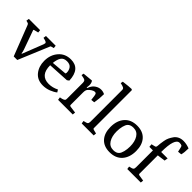

<svg xmlns="http://www.w3.org/2000/svg" viewBox="84 -1624 2484 2484"><g transform="rotate(45 1326.0 -381.5)"><path d="M211 9 53 -398Q46 -417 39 -422Q32 -427 0 -434L6 -473H212L216 -434L155 -419Q148 -418 148 -411Q148 -410 152 -398L242 -146Q254 -111 254 -91H262L373 -375Q379 -391 379 -399Q379 -412 364.5 -419Q350 -426 313 -434L319 -473H497L501 -434Q469 -426 462 -423.5Q455 -421 454 -417L276 9Z M530 -230Q530 -340 594 -414Q658 -488 763 -488Q933 -488 941 -279L915 -260L625 -244Q625 -59 783 -59Q852 -59 918 -93L939 -60Q906 -33 853 -12Q800 9 742 9Q641 9 585.5 -60Q530 -129 530 -230ZM628 -290 835 -308Q845 -309 845 -327Q845 -371 821.5 -403Q798 -435 743 -435Q686 -435 660.5 -397.5Q635 -360 628 -290Z M1014 0 1008 -39Q1045 -45 1062 -53.5Q1079 -62 1082 -70Q1085 -78 1085 -96V-384Q1085 -410 1071.5 -421.5Q1058 -433 1002 -441L1008 -473L1144 -486Q1151 -486 1159 -466Q1167 -446 1167 -422Q1167 -403 1163 -375L1171 -372L1184 -401Q1202 -441 1238.5 -464.5Q1275 -488 1316 -488Q1350 -488 1382 -472Q1382 -390 1367 -308L1318 -303Q1310 -387 1300 -401Q1294 -410 1280 -410Q1257 -410 1232 -393.5Q1207 -377 1192 -359Q1175 -340 1175 -298V-72Q1175 -65 1176 -61.5Q1177 -58 1181.5 -55Q1186 -52 1195 -51L1286 -39L1282 0Z M1446 0 1440 -39Q1489 -49 1499.5 -59.5Q1510 -70 1510 -96V-677Q1510 -698 1494 -707.5Q1478 -717 1434 -726L1440 -758Q1547 -772 1589 -772L1600 -762V-72Q1600 -65 1601 -62Q1602 -59 1606.5 -56Q1611 -53 1620 -51L1669 -39L1665 0Z M1741 -232Q1741 -349 1802.5 -418.5Q1864 -488 1975 -488Q2081 -488 2139 -423.5Q2197 -359 2197 -246Q2197 -129 2135.5 -60Q2074 9 1963 9Q1857 9 1799 -55Q1741 -119 1741 -232ZM1978 -44Q2034 -44 2060 -74Q2078 -94 2089 -137.5Q2100 -181 2100 -232Q2100 -321 2064 -378Q2028 -435 1960 -435Q1904 -435 1878 -405Q1860 -385 1849 -341.5Q1838 -298 1838 -247Q1838 -158 1874 -101Q1910 -44 1978 -44Z M2280 0 2274 -39Q2323 -49 2333.5 -59.5Q2344 -70 2344 -96V-405H2279L2275 -448L2324 -460Q2337 -463 2341 -471Q2345 -479 2346 -495Q2347 -517 2349.5 -535Q2352 -553 2358 -590Q2364 -627 2377.5 -655Q2391 -683 2411 -711.5Q2431 -740 2463.5 -756Q2496 -772 2538 -772Q2592 -772 2652 -749Q2652 -673 2639 -628L2586 -623Q2570 -704 2562 -709Q2546 -719 2520 -719Q2434 -719 2434 -466H2552L2544 -419L2434 -404V-72Q2434 -62 2438 -57.5Q2442 -53 2456 -51L2531 -39L2527 0Z"/></g></svg>

Font: Poly
Style: Regular
Weight: 400
Designer: Jos Nicols Silva Schwarzenberg
Foundry: Jose Nicolas Silva Schwarzenberg
Version: Version 1.001